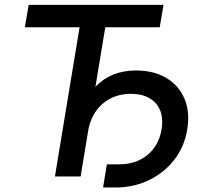

<svg xmlns="http://www.w3.org/2000/svg" viewBox="-20 -748 856 814"><path d="M85.4 -632.3 101.6 -727.5H673.3L657.2 -632.3H426.3L321.8 0H212.9L317.4 -632.3ZM417 46.9 433.1 -51.3H485.4Q557.1 -51.3 605.5 -91.3Q653.8 -131.3 665 -199.7Q676.3 -268.6 641.1 -309.3Q606 -350.1 534.7 -350.1Q462.9 -350.1 414.1 -307.1Q365.2 -264.2 353 -189.9H301.3Q322.3 -315.4 387 -382.3Q451.7 -449.2 556.6 -449.2Q631.8 -449.2 685.1 -417.5Q738.3 -385.7 762.2 -329.3Q786.1 -272.9 773.9 -199.7Q762.2 -126.5 719.2 -71Q676.3 -15.6 611.6 15.6Q546.9 46.9 469.2 46.9Z"/></svg>

Font: Inter Display Medium
Style: Italic
Weight: 500
Italic angle: -9.39999°
Designer: Rasmus Andersson
Foundry: rsms
Version: Version 4.000;git-a52131595